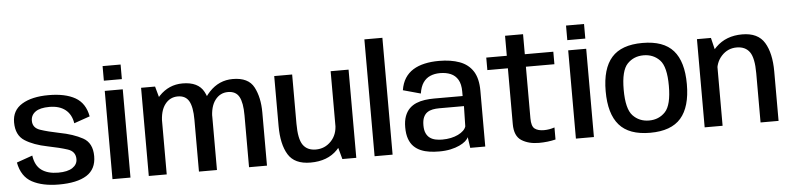

<svg xmlns="http://www.w3.org/2000/svg" viewBox="-46 -1032 5291 1285"><g transform="rotate(-5 2599.0 -389.0)"><path d="M306 4.5Q428.5 4.5 492.8 -36.2Q557 -77 557 -164Q557 -253 494 -287.5Q431 -322 338 -339.5Q261 -355 211.5 -371.8Q162 -388.5 162 -436Q162 -474 192.8 -496.2Q223.5 -518.5 287 -518.5Q353.5 -518.5 393.8 -486.8Q434 -455 443.5 -395L550 -432Q533.5 -521.5 466.8 -559.5Q400 -597.5 288.5 -597.5Q175.5 -597.5 109 -557Q42.5 -516.5 42.5 -436Q42.5 -349.5 100.8 -312.2Q159 -275 252.5 -256.5Q332.5 -240.5 384.8 -223.5Q437 -206.5 437 -155Q437 -119 404.2 -97Q371.5 -75 308 -75Q238 -75 196 -105.5Q154 -136 144.5 -204L38 -166.5Q56 -71 126.2 -33.2Q196.5 4.5 306 4.5Z M665.5 0H786.5V-593H665.5ZM665.5 -759.5V-661.5H786.5V-759.5Z M909.5 0H1030V-496.5L1003.5 -592.5H909.5ZM1246.5 0H1367.5V-357.5Q1367.5 -458.5 1330.5 -528Q1293.5 -597.5 1188 -597.5Q1096 -597.5 1030.5 -529Q965 -460.5 965 -375L1029.5 -345.5Q1029.5 -426 1062.5 -469.8Q1095.5 -513.5 1149 -513.5Q1201 -513.5 1223.8 -473.8Q1246.5 -434 1246.5 -348.5ZM1583 0H1703.5V-357.5Q1703.5 -458.5 1667 -528Q1630.5 -597.5 1525.5 -597.5Q1433 -597.5 1367.8 -528.2Q1302.5 -459 1302.5 -375L1366.5 -345.5Q1366.5 -426 1399.8 -469.8Q1433 -513.5 1486 -513.5Q1538.5 -513.5 1560.8 -473.8Q1583 -434 1583 -348.5Z M2210 0H2303.5V-592.5H2183V-98.5ZM1924.5 -593H1804V-257Q1804 -134.5 1846.5 -64.8Q1889 5 1996.5 5Q2111 5 2176.8 -63Q2242.5 -131 2242.5 -205L2183.5 -236Q2183.5 -166.5 2141.5 -122.8Q2099.5 -79 2039.5 -79Q1981 -79 1952.8 -119.5Q1924.5 -160 1924.5 -262Z M2426.5 0H2547.5V-785H2426.5Z M2861 6Q2903.5 6 2937.8 -1.5Q2972 -9 2997 -20.8Q3022 -32.5 3037.8 -46.2Q3053.5 -60 3058.5 -73L3069 0H3170V-374.5Q3170 -457.5 3138.8 -506.2Q3107.5 -555 3049.2 -576.5Q2991 -598 2910.5 -598Q2858.5 -598 2814.5 -588.2Q2770.5 -578.5 2737 -557.8Q2703.5 -537 2682.2 -503.8Q2661 -470.5 2653.5 -423.5L2771.5 -391Q2778.5 -436.5 2797.2 -463.8Q2816 -491 2845 -503.5Q2874 -516 2911 -516Q2951.5 -516 2982.5 -502.8Q3013.5 -489.5 3031 -459.8Q3048.5 -430 3048.5 -380.5V-350H2857Q2825 -350 2794.2 -345.8Q2763.5 -341.5 2737 -330.5Q2710.5 -319.5 2690.5 -299.8Q2670.5 -280 2659 -249.2Q2647.5 -218.5 2647.5 -174.5Q2647.5 -129 2659 -97Q2670.5 -65 2691 -45Q2711.5 -25 2738.5 -13.8Q2765.5 -2.5 2796.8 1.8Q2828 6 2861 6ZM2887.5 -71.5Q2865 -71.5 2843.8 -75.8Q2822.5 -80 2806 -91.5Q2789.5 -103 2779.8 -123.8Q2770 -144.5 2770 -177.5Q2770 -210.5 2779.2 -231.2Q2788.5 -252 2804.5 -263Q2820.5 -274 2841.2 -278Q2862 -282 2885 -282H3051.5L3048.5 -146Q3044 -131 3030 -117.5Q3016 -104 2994.5 -93.5Q2973 -83 2945.8 -77.2Q2918.5 -71.5 2887.5 -71.5Z M3530.5 7Q3589 7 3642.5 -6V-87Q3607.5 -75 3571 -75Q3531 -75 3509.2 -91.8Q3487.5 -108.5 3487.5 -161.5V-508.5H3679V-592.5H3487.5V-727H3366.5V-592.5H3228.5V-508.5H3366.5V-133.5Q3366.5 -53 3413.8 -23Q3461 7 3530.5 7Z M3779 0H3900V-593H3779ZM3779 -759.5V-661.5H3900V-759.5Z M4278 4.5Q4419.5 4.5 4485 -70.8Q4550.5 -146 4550.5 -298.5Q4550.5 -450 4485 -524.5Q4419.5 -599 4278 -599Q4136.5 -599 4070.8 -524.5Q4005 -450 4005 -298.5Q4005 -146 4070.8 -70.8Q4136.5 4.5 4278 4.5ZM4278 -78Q4212 -78 4169 -123.5Q4126 -169 4126 -298Q4126 -426 4169 -471Q4212 -516 4278 -516Q4344 -516 4386.8 -471Q4429.5 -426 4429.5 -298Q4429.5 -169 4386.8 -123.5Q4344 -78 4278 -78Z M4644 0H4764.5V-482L4738 -592.5H4644ZM5019.5 0H5140.5V-332Q5140.5 -455 5097.2 -526.5Q5054 -598 4948 -598Q4839 -598 4770.5 -530Q4702 -462 4702 -388L4760.5 -354.5Q4760.5 -424 4802 -469Q4843.5 -514 4903.5 -514Q4962 -514 4990.8 -473.5Q5019.5 -433 5019.5 -331Z"/></g></svg>

Font: Anybody UltraCondensed Thin Medium
Style: Regular
Weight: 500
Version: Version 1.111